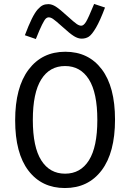

<svg xmlns="http://www.w3.org/2000/svg" viewBox="-20 -930 654 965"><path d="M507.8 -892.1Q482.9 -825.7 462.4 -790.8Q441.9 -755.9 426.5 -745.8Q411.1 -735.8 390.1 -735.8Q372.1 -735.8 351.8 -748.3Q331.5 -760.7 292 -796.9Q258.8 -826.7 246.8 -834.7Q234.9 -842.8 225.1 -842.8Q216.8 -842.8 210 -836.2Q203.1 -829.6 191.2 -805.7Q179.2 -781.7 160.2 -733.9L105 -752.9Q124 -803.2 139.6 -835Q155.3 -866.7 169.4 -882.6Q183.6 -898.4 195.6 -903.8Q207.5 -909.2 223.1 -909.2Q241.2 -909.2 261 -896.5Q280.8 -883.8 320.8 -847.2Q353 -817.9 365.7 -809.3Q378.4 -800.8 388.2 -800.8Q400.4 -800.8 412.4 -820.3Q424.3 -839.8 453.1 -910.2ZM558.1 -329.1Q558.1 -162.6 490.7 -73.7Q423.3 15.1 306.2 15.1Q189.9 15.1 123 -72.3Q56.2 -159.7 56.2 -325.2Q56.2 -490.7 123.8 -580.3Q191.4 -669.9 308.1 -669.9Q424.8 -669.9 491.5 -581.8Q558.1 -493.7 558.1 -329.1ZM307.1 -57.1Q384.8 -57.1 427 -124.3Q469.2 -191.4 469.2 -327.1Q469.2 -463.9 426.8 -531Q384.3 -598.1 307.1 -598.1Q229.5 -598.1 187.3 -530.8Q145 -463.4 145 -327.1Q145 -190.9 187.5 -124Q230 -57.1 307.1 -57.1Z"/></svg>

Font: IntelOne Mono
Style: Regular
Weight: 400
Designer: Fred Shallcrass
Foundry: Frere-Jones Type LLC
Version: Version 1.200;hotconv 1.1.0;makeotfexe 2.6.0;FJTRelease1.2